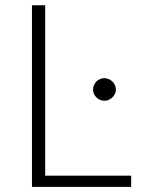

<svg xmlns="http://www.w3.org/2000/svg" viewBox="-20 -728 564 748"><path d="M104.5 0ZM156 -43.5H491V0H104.5V-707.5H156ZM431.5 -379Q431.5 -370 427.8 -362.2Q424 -354.5 417.8 -348.5Q411.5 -342.5 403.5 -339Q395.5 -335.5 386.5 -335.5Q377.5 -335.5 369.5 -339Q361.5 -342.5 355.5 -348.5Q349.5 -354.5 346 -362.2Q342.5 -370 342.5 -379Q342.5 -388 346 -396.2Q349.5 -404.5 355.5 -410.5Q361.5 -416.5 369.5 -420Q377.5 -423.5 386.5 -423.5Q395.5 -423.5 403.5 -420Q411.5 -416.5 417.8 -410.5Q424 -404.5 427.8 -396.2Q431.5 -388 431.5 -379Z"/></svg>

Font: Lato Light
Style: Regular
Weight: 300
Designer: Lukasz Dziedzic
Foundry: tyPoland Lukasz Dziedzic
Version: Version 2.007; 2014-02-27